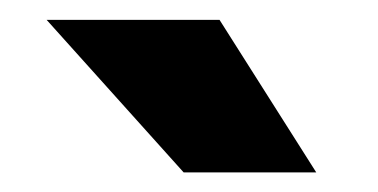

<svg xmlns="http://www.w3.org/2000/svg" viewBox="-20 -770 380 193"><path d="M200.7 -750 297.9 -596.7H164.6L26.9 -750Z"/></svg>

Font: Vazirmatn RD UI Black
Style: Regular
Weight: 900
Designer: Saber Rastikerdar
Foundry: Saber Rastikerdar
Version: Version 33.003